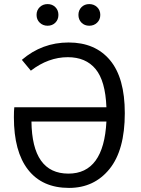

<svg xmlns="http://www.w3.org/2000/svg" viewBox="-20 -908 689 940"><path d="M251 -797Q236 -782 213 -782Q190 -782 174.5 -797Q159 -812 159 -835Q159 -858 174.5 -873Q190 -888 213 -888Q236 -888 251 -873Q266 -858 266 -835Q266 -812 251 -797ZM455.5 -797Q440 -782 417 -782Q394 -782 379 -797Q364 -812 364 -835Q364 -858 379 -873Q394 -888 417 -888Q440 -888 455.5 -873Q471 -858 471 -835Q471 -812 455.5 -797ZM591 -354Q591 -173 516 -80.5Q441 12 318 12Q187 12 117.5 -77Q48 -166 48 -334Q48 -366 50 -383H501Q496 -512 448 -570Q400 -628 312 -628Q217 -628 131 -562L87 -615Q186 -700 316 -700Q446 -700 518.5 -613.5Q591 -527 591 -354ZM315 -58Q488 -58 501 -313H134Q137 -58 315 -58Z"/></svg>

Font: FiraGO Book
Style: Regular
Weight: 350
Designer: bBox Type
Foundry: bBox Type GmbH
Version: Version 1.001;PS 001.001;hotconv 1.0.88;makeotf.lib2.5.64775